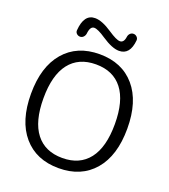

<svg xmlns="http://www.w3.org/2000/svg" viewBox="-167 -1059 1047 1188"><g transform="rotate(20 357.0 -465.0)"><path d="M531.5 -595Q471 -673 357 -673Q243 -673 182.5 -595Q122 -517 122 -365Q122 -213 182.5 -135Q243 -57 357 -57Q471 -57 531.5 -135Q592 -213 592 -365Q592 -517 531.5 -595ZM589.5 -88.5Q505 10 357 10Q209 10 124.5 -88.5Q40 -187 40 -365Q40 -543 124.5 -641.5Q209 -740 357 -740Q505 -740 589.5 -641.5Q674 -543 674 -365Q674 -187 589.5 -88.5ZM477 -899Q479 -912 488 -921Q497 -930 510 -930Q523 -930 532.5 -920.5Q542 -911 541 -898Q532 -800 460 -800Q415 -800 346 -846Q293 -882 269 -882Q242 -882 237 -832Q235 -819 226 -809.5Q217 -800 204 -800Q191 -800 181.5 -809Q172 -818 173 -831Q181 -940 254 -940Q300 -940 367 -895Q422 -858 445 -858Q472 -858 477 -899Z"/></g></svg>

Font: Rounded Mplus 1c
Style: Regular
Weight: 400
Version: Version 1.059.20150529